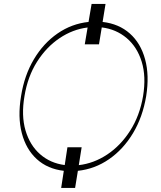

<svg xmlns="http://www.w3.org/2000/svg" viewBox="-20 -845 803 959"><path d="M507.1 -825.3 492.5 -735.4Q573.9 -726.2 628.4 -677.7Q682.9 -629.3 704.7 -549Q726.6 -468.8 710.2 -365.1Q692.8 -260.7 644.4 -179.9Q595.9 -99.1 524.7 -49.9Q453.5 -0.7 369 8.2L355.1 93.8H285.5L298.7 8.2Q217.7 -1.1 163.9 -50.1Q110.1 -99.1 89 -179.9Q67.8 -260.7 85.2 -365.1Q101.6 -468.8 149.3 -549Q197.1 -629.3 267.6 -677.9Q338.1 -726.6 422.2 -735.4L437.5 -825.3ZM387.8 -109.4 373.6 -20.2Q448.5 -28.8 515.6 -73.3Q582.7 -117.9 630.3 -192.5Q677.9 -267 694.6 -365.1Q710.6 -463.1 687.7 -536.9Q664.8 -610.8 612.4 -655Q560 -699.2 488.3 -708.1L474.4 -623.6H403.4L417.6 -707.7Q343 -698.5 277.2 -654.1Q211.3 -609.7 164.8 -536.2Q118.3 -462.7 102.3 -365.1Q85.6 -267.8 107.4 -193.5Q129.3 -119.3 180.4 -74.6Q231.5 -29.8 303.3 -20.6L316.8 -109.4Z"/></svg>

Font: Inter Thin  BETA
Style: Italic
Weight: 100
Italic angle: -9.39999°
Designer: Rasmus Andersson
Foundry: rsms
Version: Version 3.011;git-f93a4a705